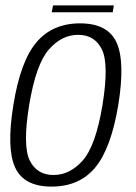

<svg xmlns="http://www.w3.org/2000/svg" viewBox="-20 -687 502 711"><path d="M171 4Q273.5 4 332.2 -66.2Q391 -136.5 418 -298Q444 -459 411.5 -529.8Q379 -600.5 276.5 -600.5Q174 -600.5 114.8 -530.2Q55.5 -460 29.5 -298Q3.5 -137.5 36 -66.8Q68.5 4 171 4ZM178 -39Q116.5 -39 90 -93Q63.5 -147 88 -298Q113 -448.5 160.5 -503.2Q208 -558 269.5 -558Q331 -558 357.5 -503.5Q384 -449 359.5 -298Q334.5 -147.5 286.8 -93.2Q239 -39 178 -39ZM171.5 -641.5H397.5L401.5 -667H176.5Z"/></svg>

Font: Anybody SemiCondensed Light
Style: Italic
Weight: 300
Width: 4
Italic angle: -10°
Version: Version 1.113;gftools[0.9.25]